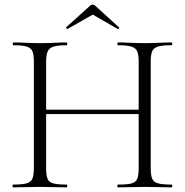

<svg xmlns="http://www.w3.org/2000/svg" viewBox="-20 -808 798 828"><path d="M578 -542Q578 -571 572 -586Q566 -601 547 -607Q528 -613 489 -613Q486 -613 486 -619Q486 -625 489 -625Q512 -625 541.5 -623.5Q571 -622 605 -622Q637 -622 667 -623.5Q697 -625 720 -625Q723 -625 723 -619Q723 -613 720 -613Q682 -613 662.5 -607.5Q643 -602 636.5 -587.5Q630 -573 630 -544V-81Q630 -52 636.5 -37Q643 -22 662.5 -17Q682 -12 720 -12Q723 -12 723 -6Q723 0 720 0Q697 0 667 -1Q637 -2 605 -2Q571 -2 541.5 -1Q512 0 489 0Q486 0 486 -6Q486 -12 489 -12Q528 -12 547 -17Q566 -22 572 -37Q578 -52 578 -81ZM150 -316V-335H600V-316ZM126 -81V-544Q126 -573 119.5 -587.5Q113 -602 94 -607.5Q75 -613 37 -613Q35 -613 35 -619Q35 -625 37 -625Q61 -625 90.5 -623.5Q120 -622 152 -622Q187 -622 216 -623.5Q245 -625 268 -625Q270 -625 270 -619Q270 -613 268 -613Q230 -613 211 -607Q192 -601 185.5 -586Q179 -571 179 -542V-81Q179 -52 185 -37Q191 -22 210.5 -17Q230 -12 268 -12Q270 -12 270 -6Q270 0 268 0Q244 0 215.5 -1Q187 -2 152 -2Q120 -2 90 -1Q60 0 36 0Q34 0 34 -6Q34 -12 36 -12Q74 -12 93.5 -17Q113 -22 119.5 -37Q126 -52 126 -81ZM265 -690 368 -783Q373 -788 380 -788Q387 -788 391 -783L493 -690Q496 -689 493 -685.5Q490 -682 488 -683L380 -745L271 -683Q270 -682 266.5 -685.5Q263 -689 265 -690Z"/></svg>

Font: Cormorant Light
Style: Regular
Weight: 300
Designer: Christian Thalmann (Catharsis Fonts)
Foundry: Catharsis Fonts
Version: Version 4.000